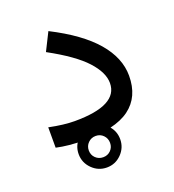

<svg xmlns="http://www.w3.org/2000/svg" viewBox="-114 -559 708 783"><g transform="rotate(-20 239.5 -168.0)"><path d="M127.4 44.4Q127.4 7.3 154.1 -19Q180.7 -45.4 217.8 -45.4Q254.9 -45.4 281.2 -19Q307.6 7.3 307.6 44.4Q307.6 81.5 281.2 108.2Q254.9 134.8 217.8 134.8Q180.7 134.8 154.1 108.2Q127.4 81.5 127.4 44.4ZM171.4 44.4Q171.4 64 184.8 77.1Q198.2 90.3 217.8 90.3Q237.3 90.3 250.5 77.1Q263.7 64 263.7 44.4Q263.7 24.9 250.5 11.5Q237.3 -2 217.8 -2Q198.2 -2 184.8 11.5Q171.4 24.9 171.4 44.4ZM159.2 -87.9Q346.7 -87.9 346.7 -185.1Q346.7 -231 299.8 -282.2Q252.9 -333.5 144.5 -392.6L183.1 -469.7Q308.6 -405.8 369.4 -334.7Q430.2 -263.7 430.2 -186.5Q430.2 -94.7 366.9 -47.9Q303.7 -1 166.5 -1Q101.1 -1 48.3 -12.7V-101.1Q112.3 -87.9 159.2 -87.9Z"/></g></svg>

Font: Vazirmatn UI FD
Style: Regular
Weight: 400
Designer: Saber Rastikerdar
Foundry: Saber Rastikerdar
Version: Version 33.003